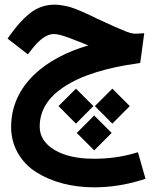

<svg xmlns="http://www.w3.org/2000/svg" viewBox="-20 -490 671 817"><path d="M356.4 -296.9C179.7 -246.1 27.3 -131.3 27.3 50.3C27.3 132.3 68.8 201.2 134.3 242.7C199.7 284.2 285.2 307.1 380.4 307.1C447.8 307.1 514.6 296.9 581.1 276.4L599.1 270.5L566.9 157.7L548.3 163.1C496.1 178.2 439.9 185.5 379.4 185.5C309.6 185.5 253.4 172.9 211.9 147.9C169.9 122.6 148.9 89.4 148.9 48.8C148.9 -22 187 -76.2 247.6 -117.2C288.6 -145 335 -165.5 391.1 -183.1C447.3 -200.2 501 -211.4 562 -219.7L576.7 -222.2L593.8 -348.6L570.3 -347.2C564.9 -346.7 559.1 -346.7 553.7 -346.7C543.5 -346.7 527.8 -350.6 501 -362.3C487.3 -367.7 476.6 -372.6 468.8 -376C460.4 -379.4 447.3 -385.7 428.2 -394.5C409.2 -403.3 397 -408.7 392.1 -411.1C390.1 -412.1 380.4 -417 362.8 -425.3C344.7 -433.6 334 -438.5 330.6 -439.9C326.7 -441.4 317.4 -445.3 303.2 -451.2C289.1 -456.5 278.3 -460.4 271.5 -461.9C257.3 -465.3 231.9 -470.2 212.4 -470.2C172.9 -470.2 137.2 -457.5 106 -432.6C74.7 -407.2 51.8 -380.4 22.9 -340.8L12.2 -325.7L98.6 -258.8L110.8 -274.4C146.5 -321.8 179.2 -345.2 209 -345.2C216.8 -345.2 226.6 -343.8 237.8 -340.8C249 -337.4 260.7 -334 272.5 -329.6C284.2 -325.2 304.7 -316.9 334 -305.7C341.8 -302.2 349.1 -299.3 356.4 -296.9ZM455.1 75.7 380.9 1.5 306.6 75.7 380.9 149.9ZM532.2 -38.6 458 -112.8 383.8 -38.6 458 36.1ZM377.4 -38.6 303.2 -112.8 229 -38.6 303.2 36.1Z"/></svg>

Font: Samim
Style: Bold
Weight: 700
Foundry: DejaVu fonts team - Redesigned by Saber Rastikerdar
Version: Version 4.0.5